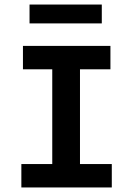

<svg xmlns="http://www.w3.org/2000/svg" viewBox="-20 -825 590 845"><path d="M74 0V-103H210V-520H81V-623H466V-520H332V-103H472V0ZM110 -722V-805H428V-722Z"/></svg>

Font: Inconsolata SemiExpanded ExtraBold
Style: Regular
Weight: 800
Width: 6
Monospace: yes
Designer: Raph Levien, Cyreal, Brenton Simpson
Foundry: Raph Levien, Cyreal, Google
Version: Version 3.001; ttfautohint (v1.8.2.53-6de2)